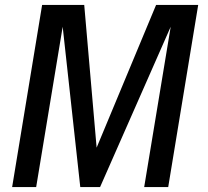

<svg xmlns="http://www.w3.org/2000/svg" viewBox="-20 -755 840 775"><path d="M29 0 150 -735H320L370 -159L610 -735H780L659 0H562L669 -647L384 0H304L233 -647L126 0Z"/></svg>

Font: Iosevka Aile Medium
Style: Italic
Weight: 500
Italic angle: -9°
Designer: Belleve Invis
Foundry: Belleve Invis
Version: Version 31.1.0; ttfautohint (v1.8.4)